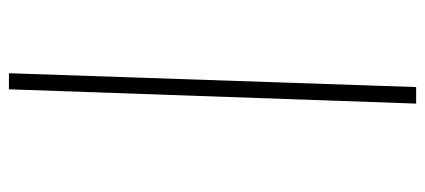

<svg xmlns="http://www.w3.org/2000/svg" viewBox="-281 -561 952 430"><g transform="rotate(-90 195.0 -346.0)"><path d="M178 110 210 -802H246L215 110Z"/></g></svg>

Font: Literata 18pt ExtraLight
Style: Italic
Weight: 250
Italic angle: -2°
Designer: Latin by Veronika Burian and Jose Scaglione. Greek by Irene Vlachou. Cyrillic by Vera Evstafieva
Foundry: TypeTogether
Version: Version 3.103;gftools[0.9.29]